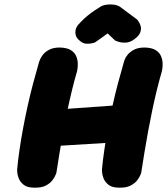

<svg xmlns="http://www.w3.org/2000/svg" viewBox="-20 -870 770 885"><path d="M138 -5Q106 -5 89.5 -18Q73 -31 66.5 -47.5Q60 -64 59.5 -76.5Q59 -89 59 -89Q63 -132 70 -180Q77 -228 86.5 -279Q96 -330 107.5 -382Q119 -434 132.5 -485Q146 -536 160 -584Q160 -584 164 -594.5Q168 -605 178 -618Q188 -631 207 -641Q226 -651 256 -651Q289 -650 306.5 -639Q324 -628 331 -611.5Q338 -595 338.5 -579Q339 -563 337 -552Q335 -541 335 -541Q323 -500 312 -455Q301 -410 291 -362.5Q281 -315 272 -266Q263 -217 255 -168.5Q247 -120 240 -74Q240 -74 236 -63.5Q232 -53 221.5 -39Q211 -25 191 -14.5Q171 -4 138 -5ZM154 -192 201 -362 579 -389 548 -216ZM529 -5Q497 -5 480.5 -18Q464 -31 457.5 -47.5Q451 -64 450.5 -76.5Q450 -89 450 -89Q454 -132 461 -180Q468 -228 477.5 -279Q487 -330 498.5 -382Q510 -434 523.5 -485Q537 -536 551 -584Q551 -584 554.5 -594.5Q558 -605 568.5 -618Q579 -631 598 -641Q617 -651 647 -651Q680 -650 697.5 -639Q715 -628 722 -611.5Q729 -595 729.5 -579Q730 -563 728 -552Q726 -541 726 -541Q714 -500 703 -455Q692 -410 682 -362.5Q672 -315 663 -266Q654 -217 646 -168.5Q638 -120 631 -74Q631 -74 627 -63.5Q623 -53 612.5 -39Q602 -25 581.5 -14.5Q561 -4 529 -5ZM349 -681Q333 -694 329.5 -706.5Q326 -719 328 -729.5Q330 -740 334 -746.5Q338 -753 338 -753Q354 -771 368 -784Q382 -797 398 -809Q414 -821 440 -837Q450 -845 469 -848Q488 -851 508 -848Q528 -845 542 -832L612 -780Q612 -780 618 -772Q624 -764 628 -751Q632 -738 627 -722Q622 -706 599 -689Q579 -674 558.5 -673.5Q538 -673 524.5 -678Q511 -683 511 -683L476 -716Q463 -706 446.5 -694.5Q430 -683 417 -674Q417 -674 406 -671Q395 -668 379 -668.5Q363 -669 349 -681Z"/></svg>

Font: Sour Gummy Black
Style: Italic
Weight: 900
Italic angle: -11.3°
Designer: Stefie Justprince
Foundry: Eifetstype
Version: Version 1.000